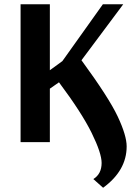

<svg xmlns="http://www.w3.org/2000/svg" viewBox="-20 -670 642 905"><path d="M420 174Q459 150 459 98Q459 52 412 -43.5Q365 -139 258 -282L215 -252V0H77V-650H215V-339L274 -382L465 -650H561L364 -386Q493 -210 535 -120.5Q577 -31 577 20Q577 134 466 215Z"/></svg>

Font: Arsenal
Style: Bold
Weight: 700
Designer: Andrij Shevchenko
Foundry: Stairsfor
Version: Version 2.001;PS 002.001;hotconv 1.0.88;makeotf.lib2.5.64775